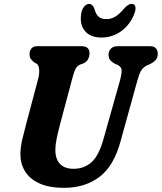

<svg xmlns="http://www.w3.org/2000/svg" viewBox="-20 -932 812 964"><path d="M499.5 -233.5 583 -530Q590.5 -558.5 590.8 -576.8Q591 -595 571.5 -606L558.5 -611Q539 -622 531.8 -632.2Q524.5 -642.5 525 -658.5Q525.5 -675.5 537 -687.8Q548.5 -700 571.5 -700H733.5Q753 -700 762.5 -689.5Q772 -679 772 -662.5Q772 -641.5 761.5 -630.2Q751 -619 732 -609.5L719.5 -604.5Q697 -593.5 687.2 -575.2Q677.5 -557 668.5 -523.5L586 -225Q552 -98 479 -43.5Q406 11 303 11Q223.5 11 174.8 -12.5Q126 -36 103.8 -75Q81.5 -114 82.5 -160.5Q83 -196.5 93.5 -238.8Q104 -281 113 -315.5L172 -537.5Q178.5 -562.5 176.5 -583.8Q174.5 -605 164.5 -612L153.5 -617.5Q139 -629 133.5 -637.8Q128 -646.5 128.5 -662Q128.5 -677.5 138.2 -688.8Q148 -700 164.5 -700H389.5Q430 -700 429.5 -663.5Q429 -648.5 422.2 -635Q415.5 -621.5 397.5 -613L382.5 -608Q366.5 -601 358.8 -585.2Q351 -569.5 344 -542L283.5 -315.5Q271.5 -269.5 265 -238.5Q258.5 -207.5 258 -183Q257 -134.5 280.8 -109.5Q304.5 -84.5 349 -84.5Q403 -84.5 439.8 -117.8Q476.5 -151 499.5 -233.5ZM514 -836Q539 -836 559.8 -849Q580.5 -862 602.5 -888.5Q624.5 -912.5 640 -912.5Q655 -912.5 659 -900Q663 -887.5 656 -867.5Q636 -811 590.8 -777.2Q545.5 -743.5 489.5 -743.5Q433.5 -743.5 405.8 -777.2Q378 -811 388.5 -868Q392.5 -887.5 403.5 -900Q414.5 -912.5 428.5 -912.5Q444 -912.5 454 -888.5Q460.5 -862 474.2 -849Q488 -836 514 -836Z"/></svg>

Font: Fraunces 144pt SuperSoft
Style: Bold Italic
Weight: 700
Italic angle: -16°
Version: Version 1.000;[0bf87f6ff]